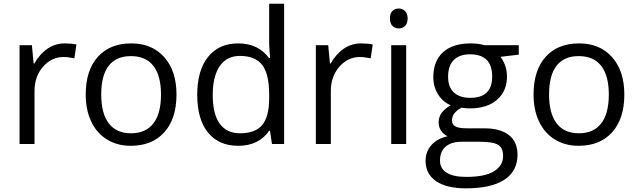

<svg xmlns="http://www.w3.org/2000/svg" viewBox="-20 -780 3458 1040"><path d="M330.1 -544.9Q365.7 -544.9 394 -539.1L382.8 -463.9Q349.6 -471.2 324.2 -471.2Q259.3 -471.2 213.1 -418.5Q167 -365.7 167 -287.1V0H85.9V-535.2H152.8L162.1 -436H166Q195.8 -488.3 237.8 -516.6Q279.8 -544.9 330.1 -544.9Z M936 -268.1Q936 -137.2 870.1 -63.7Q804.2 9.8 688 9.8Q616.2 9.8 560.5 -23.9Q504.9 -57.6 474.6 -120.6Q444.3 -183.6 444.3 -268.1Q444.3 -398.9 509.8 -471.9Q575.2 -544.9 691.4 -544.9Q803.7 -544.9 869.9 -470.2Q936 -395.5 936 -268.1ZM528.3 -268.1Q528.3 -165.5 569.3 -111.8Q610.4 -58.1 689.9 -58.1Q769.5 -58.1 810.8 -111.6Q852.1 -165 852.1 -268.1Q852.1 -370.1 810.8 -423.1Q769.5 -476.1 689 -476.1Q609.4 -476.1 568.8 -423.8Q528.3 -371.6 528.3 -268.1Z M1442.4 -71.8H1438Q1381.8 9.8 1270 9.8Q1165 9.8 1106.7 -62Q1048.3 -133.8 1048.3 -266.1Q1048.3 -398.4 1106.9 -471.7Q1165.5 -544.9 1270 -544.9Q1378.9 -544.9 1437 -465.8H1443.4L1439.9 -504.4L1438 -542V-759.8H1519V0H1453.1ZM1280.3 -58.1Q1363.3 -58.1 1400.6 -103.3Q1438 -148.4 1438 -249V-266.1Q1438 -379.9 1400.1 -428.5Q1362.3 -477.1 1279.3 -477.1Q1208 -477.1 1170.2 -421.6Q1132.3 -366.2 1132.3 -265.1Q1132.3 -162.6 1169.9 -110.4Q1207.5 -58.1 1280.3 -58.1Z M1935.1 -544.9Q1970.7 -544.9 1999 -539.1L1987.8 -463.9Q1954.6 -471.2 1929.2 -471.2Q1864.3 -471.2 1818.1 -418.5Q1772 -365.7 1772 -287.1V0H1690.9V-535.2H1757.8L1767.1 -436H1771Q1800.8 -488.3 1842.8 -516.6Q1884.8 -544.9 1935.1 -544.9Z M2180.2 0H2099.1V-535.2H2180.2ZM2092.3 -680.2Q2092.3 -708 2106 -720.9Q2119.6 -733.9 2140.1 -733.9Q2159.7 -733.9 2173.8 -720.7Q2188 -707.5 2188 -680.2Q2188 -652.8 2173.8 -639.4Q2159.7 -626 2140.1 -626Q2119.6 -626 2106 -639.4Q2092.3 -652.8 2092.3 -680.2Z M2790 -535.2V-483.9L2690.9 -472.2Q2704.6 -455.1 2715.3 -427.5Q2726.1 -399.9 2726.1 -365.2Q2726.1 -286.6 2672.4 -239.7Q2618.7 -192.9 2524.9 -192.9Q2501 -192.9 2480 -196.8Q2428.2 -169.4 2428.2 -127.9Q2428.2 -106 2446.3 -95.5Q2464.4 -85 2508.3 -85H2603Q2689.9 -85 2736.6 -48.3Q2783.2 -11.7 2783.2 58.1Q2783.2 147 2711.9 193.6Q2640.6 240.2 2503.9 240.2Q2398.9 240.2 2342 201.2Q2285.2 162.1 2285.2 90.8Q2285.2 42 2316.4 6.3Q2347.7 -29.3 2404.3 -42Q2383.8 -51.3 2369.9 -70.8Q2356 -90.3 2356 -116.2Q2356 -145.5 2371.6 -167.5Q2387.2 -189.5 2420.9 -210Q2379.4 -227.1 2353.3 -268.1Q2327.1 -309.1 2327.1 -361.8Q2327.1 -449.7 2379.9 -497.3Q2432.6 -544.9 2529.3 -544.9Q2571.3 -544.9 2605 -535.2ZM2363.3 89.8Q2363.3 133.3 2399.9 155.8Q2436.5 178.2 2504.9 178.2Q2606.9 178.2 2656 147.7Q2705.1 117.2 2705.1 64.9Q2705.1 21.5 2678.2 4.6Q2651.4 -12.2 2577.1 -12.2H2480Q2424.8 -12.2 2394 14.2Q2363.3 40.5 2363.3 89.8ZM2407.2 -363.8Q2407.2 -307.6 2439 -278.8Q2470.7 -250 2527.3 -250Q2646 -250 2646 -365.2Q2646 -485.8 2525.9 -485.8Q2468.8 -485.8 2438 -455.1Q2407.2 -424.3 2407.2 -363.8Z M3361.8 -268.1Q3361.8 -137.2 3295.9 -63.7Q3230 9.8 3113.8 9.8Q3042 9.8 2986.3 -23.9Q2930.7 -57.6 2900.4 -120.6Q2870.1 -183.6 2870.1 -268.1Q2870.1 -398.9 2935.5 -471.9Q3001 -544.9 3117.2 -544.9Q3229.5 -544.9 3295.7 -470.2Q3361.8 -395.5 3361.8 -268.1ZM2954.1 -268.1Q2954.1 -165.5 2995.1 -111.8Q3036.1 -58.1 3115.7 -58.1Q3195.3 -58.1 3236.6 -111.6Q3277.8 -165 3277.8 -268.1Q3277.8 -370.1 3236.6 -423.1Q3195.3 -476.1 3114.7 -476.1Q3035.2 -476.1 2994.6 -423.8Q2954.1 -371.6 2954.1 -268.1Z"/></svg>

Font: f01206874
Style: Regular
Weight: 400
Foundry: Ascender Corporation
Version: Version 1.10